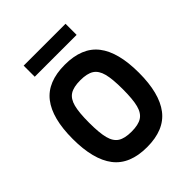

<svg xmlns="http://www.w3.org/2000/svg" viewBox="-217 -897 1041 1041"><g transform="rotate(-45 303.0 -377.0)"><path d="M49 -301Q49 -459 110 -537.5Q171 -616 303 -616Q435 -616 496 -537.5Q557 -459 557 -301Q557 -143 496 -63.5Q435 16 303 16Q171 16 110 -63.5Q49 -143 49 -301ZM432 -300Q432 -378 421 -420Q410 -462 382.5 -479.5Q355 -497 303 -497Q251 -497 223.5 -479.5Q196 -462 185 -420Q174 -378 174 -300Q174 -222 185 -180Q196 -138 223.5 -120.5Q251 -103 303 -103Q355 -103 382.5 -120.5Q410 -138 421 -180Q432 -222 432 -300ZM463 -770V-685H142V-770Z"/></g></svg>

Font: Farro Medium
Style: Regular
Weight: 500
Designer: Aceler Chua
Foundry: Grayscale Limited
Version: Version 1.101